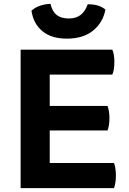

<svg xmlns="http://www.w3.org/2000/svg" viewBox="-20 -966 660 986"><path d="M85.9 -710.9Q85.9 -688.5 85.9 -622.1Q85.9 -466.8 85.9 0Q206.1 0 565.4 0Q569.3 -8.8 572.3 -27.3Q575.2 -44.9 575.2 -65.4Q575.2 -85 572.3 -102.5Q569.3 -120.1 565.4 -128.9Q455.1 -128.9 235.4 -128.9Q235.4 -170.9 235.4 -295.9Q309.6 -295.9 532.2 -295.9Q536.1 -305.7 539.1 -322.3Q542 -339.8 542 -359.4Q542 -378.9 539.1 -395.5Q536.1 -412.1 532.2 -421.9Q432.6 -421.9 235.4 -421.9Q235.4 -461.9 235.4 -583Q315.4 -583 556.6 -583Q561.5 -591.8 564.5 -609.4Q567.4 -627 567.4 -647.5Q567.4 -667 564.5 -684.6Q561.5 -702.1 556.6 -710.9Q400.4 -710.9 85.9 -710.9ZM430.7 -944.3Q418 -908.2 394.5 -889.6Q371.1 -871.1 334 -871.1Q293.9 -871.1 271.5 -888.7Q248 -907.2 239.3 -946.3Q210.9 -945.3 185.5 -936.5Q161.1 -928.7 141.6 -911.1Q151.4 -843.8 198.2 -805.7Q244.1 -767.6 323.2 -767.6Q408.2 -767.6 459 -809.6Q508.8 -850.6 521.5 -917Q502.9 -931.6 479.5 -938.5Q456.1 -944.3 430.7 -944.3Z"/></svg>

Font: cl
Style: Bold
Weight: 400
Designer: Mitja Miklavcic
Version: Version 7.504; 2011; Build 1021